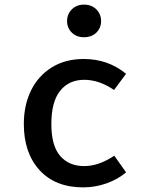

<svg xmlns="http://www.w3.org/2000/svg" viewBox="-20 -797 640 830"><path d="M474 -124 525 -52Q490 -22 441 -4.5Q392 13 340 13Q219 13 151 -61.5Q83 -136 83 -261Q83 -342 114 -405.5Q145 -469 203.5 -505.5Q262 -542 342 -542Q447 -542 525 -478L473 -408Q409 -452 344 -452Q278 -452 240 -404.5Q202 -357 202 -261Q202 -167 240 -123Q278 -79 344 -79Q407 -79 474 -124ZM417 -706Q417 -676 396.5 -656Q376 -636 343 -636Q311 -636 290.5 -656Q270 -676 270 -706Q270 -736 290.5 -756.5Q311 -777 343 -777Q376 -777 396.5 -756.5Q417 -736 417 -706Z"/></svg>

Font: Fira Mono Medium
Style: Regular
Weight: 500
Designer: Carrois Corporate & Edenspiekermann AG
Foundry: Carrois Corporate GbR & Edenspiekermann AG
Version: Version 3.206